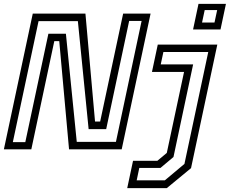

<svg xmlns="http://www.w3.org/2000/svg" viewBox="-32 -770 1185 990"><path d="M34.2 -37.2H98.5L217.5 -596H307.8L363.8 -38.5H565.8L698.2 -662.2H634L515.5 -104H425L369.5 -661H166.8ZM-12 0 137 -700H408.5L458 -143.5H484.5L603 -700H744.5L595.5 0H324L273.5 -558H248L129.5 0ZM624 200 654 59H779.5L828 18.5L917 -399H751.5L781.5 -540H1088.5L953 97L828 200ZM672.8 159.8H818L919 75.2L1041.8 -501.8H810.5L796.8 -437.8H963.8L862.5 39.5L795.5 95.8H686.2ZM963.5 -618 991.5 -750H1133L1105 -618ZM1009.8 -653.8H1074L1087.8 -718.2H1023.5Z"/></svg>

Font: Tourney Thin
Style: Italic
Weight: 100
Italic angle: -12°
Designer: Tyler Finck
Foundry: Etcetera Type Co
Version: Version 1.015